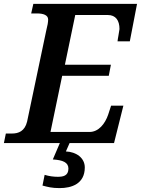

<svg xmlns="http://www.w3.org/2000/svg" viewBox="-31 -734 723 985"><path d="M404 125C404 76 360 45 307 43L326 0H554L602 -192H539L524 -146C508 -99 475 -57 428 -57H228L288 -345H527L538 -402H302L355 -657H522C563 -657 582 -629 582 -585C582 -579 572 -529 572 -522H635L672 -714H140L129 -665H160C190 -665 216 -657 216 -634C216 -621 213 -603 206 -576L108 -110C96 -61 64 -49 31 -49H-1L-11 0H276L240 84C291 87 320 99 320 131C320 169 291 173 265 173C244 173 221 170 198 163L187 218C214 225 234 231 275 231C335 231 404 210 404 125Z"/></svg>

Font: Noto Serif Semi
Style: Italic
Weight: 600
Italic angle: -12°
Designer: Monotype Design Team
Foundry: Monotype Imaging Inc.
Version: Version 1.901